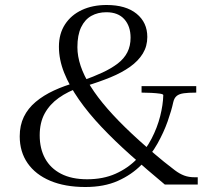

<svg xmlns="http://www.w3.org/2000/svg" viewBox="-20 -739 850 769"><path d="M674 -330Q667 -297 651.5 -253Q636 -209 610.5 -163.5Q585 -118 546 -78.5Q507 -39 452 -14.5Q397 10 322 10Q240 10 181 -15Q122 -40 90.5 -85.5Q59 -131 59 -193Q59 -237 75.5 -271Q92 -305 123 -331Q154 -357 196 -376.5Q238 -396 289 -410L302 -390Q252 -373 215.5 -347Q179 -321 159 -284.5Q139 -248 139 -197Q139 -144 160.5 -104.5Q182 -65 224.5 -43Q267 -21 329 -21Q393 -21 442.5 -43Q492 -65 528 -102Q564 -139 587 -183.5Q610 -228 621.5 -273.5Q633 -319 634 -358Q634 -362 620 -364Q606 -366 586.5 -367Q567 -368 551 -368H547V-394H766V-368H762Q735 -368 716.5 -365.5Q698 -363 688 -355Q678 -347 674 -330ZM772 0H640Q568 -60 503.5 -117.5Q439 -175 386.5 -230.5Q334 -286 296 -340.5Q258 -395 237 -447.5Q216 -500 216 -552Q216 -604 240.5 -641.5Q265 -679 308 -699Q351 -719 407 -719Q484 -719 527 -684Q570 -649 570 -591Q570 -554 552 -524.5Q534 -495 501 -471.5Q468 -448 423 -429.5Q378 -411 325 -395L310 -416Q355 -432 390.5 -448.5Q426 -465 451.5 -484.5Q477 -504 490 -529.5Q503 -555 503 -588Q503 -634 478 -662Q453 -690 406 -690Q372 -690 346 -675.5Q320 -661 305 -630Q290 -599 290 -550Q290 -514 303 -475Q316 -436 343 -393Q370 -350 411 -303Q452 -256 508.5 -203Q565 -150 637 -91Q662 -71 680.5 -57Q699 -43 717.5 -36Q736 -29 760 -29H772Z"/></svg>

Font: Roboto Serif 120pt Expanded Light
Style: Regular
Weight: 300
Width: 7
Designer: Greg Gazdowicz
Foundry: Commercial Type
Version: Version 1.008